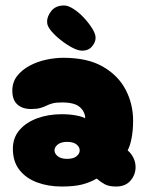

<svg xmlns="http://www.w3.org/2000/svg" viewBox="-20 -681 540 701"><path d="M205 0Q156 0 115.5 -15Q75 -30 51 -60.5Q27 -91 27 -138Q27 -178 51 -206Q75 -234 115.5 -249Q156 -264 205 -264Q234 -264 258 -259.5Q282 -255 291 -249Q291 -272 272 -289.5Q253 -307 206 -307Q184 -307 171.5 -303.5Q159 -300 149 -295Q139 -290 126.5 -286.5Q114 -283 93 -283Q62 -283 43.5 -299.5Q25 -316 25 -350Q25 -381 42.5 -403.5Q60 -426 88 -441Q116 -456 148.5 -463Q181 -470 211 -470Q300 -470 356 -437.5Q412 -405 439 -353Q466 -301 466 -240Q466 -206 460.5 -177Q455 -148 446 -132Q460 -120 467.5 -104Q475 -88 475 -71Q475 -43 456.5 -21.5Q438 0 404 0Q378 0 363 -8Q348 -16 333 -29Q309 -15 280 -7.5Q251 0 205 0ZM225 -101Q248 -101 259.5 -110.5Q271 -120 271 -132Q271 -144 259.5 -153.5Q248 -163 225 -163Q203 -163 191 -153.5Q179 -144 179 -132Q179 -120 191 -110.5Q203 -101 225 -101ZM280 -496Q265 -496 244 -507Q223 -518 202 -534.5Q181 -551 166.5 -568.5Q152 -586 152 -600Q151 -620 167 -640.5Q183 -661 214 -661Q229 -661 249 -648Q269 -635 287 -615.5Q305 -596 317 -576.5Q329 -557 329 -543Q329 -527 316 -511.5Q303 -496 280 -496Z"/></svg>

Font: Cherry Bomb One
Style: Regular
Weight: 400
Designer: satsuyako
Foundry: satsuyako
Version: Version 4.100; ttfautohint (v1.8.3)